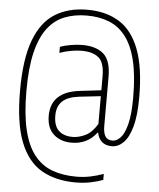

<svg xmlns="http://www.w3.org/2000/svg" viewBox="-63 -802 899 1086"><g transform="rotate(5 386.5 -259.5)"><path d="M407 230Q293 230 213 183.8Q133 137.5 91 30.2Q49 -77 49 -260Q49 -441 89.8 -548.2Q130.5 -655.5 206.8 -702.2Q283 -749 389 -749Q494.5 -749 569.5 -703Q644.5 -657 684.2 -554Q724 -451 724 -280Q724 -176.5 706 -113Q688 -49.5 658.2 -20.8Q628.5 8 593 8Q557 8 536.2 -11.2Q515.5 -30.5 510 -61H506Q480.5 -26.5 444.2 -9.2Q408 8 365 8Q302 8 262.5 -27.8Q223 -63.5 223 -133Q223 -269 387 -288L507 -302V-381Q507 -460 473.2 -487.5Q439.5 -515 377 -515Q351.5 -515 318.8 -509.5Q286 -504 252 -492V-526Q279 -536.5 314 -542.2Q349 -548 378 -548Q456 -548 498.5 -511.2Q541 -474.5 541 -380V-103Q541 -64 553 -44Q565 -24 595 -24Q617.5 -24 639.5 -47Q661.5 -70 675.8 -125.2Q690 -180.5 690 -277Q690 -402.5 669.2 -487.2Q648.5 -572 609.2 -622.2Q570 -672.5 514.5 -694.2Q459 -716 389 -716Q319.5 -716 263.2 -694Q207 -672 167.2 -620.2Q127.5 -568.5 106.2 -481Q85 -393.5 85 -262Q85 -129 106.5 -40.2Q128 48.5 169.5 100.5Q211 152.5 270.8 174.8Q330.5 197 407 197Q448.5 197 485.8 189.5Q523 182 562 168V202Q530.5 214 491 222Q451.5 230 407 230ZM260 -137Q260 -79.5 288.2 -52.2Q316.5 -25 368 -25Q402.5 -25 440.2 -43.2Q478 -61.5 507 -111V-268.5L386 -255Q321 -247.5 290.5 -218.5Q260 -189.5 260 -137Z"/></g></svg>

Font: Encode Sans Condensed Thin
Style: Regular
Weight: 100
Width: 3
Designer: Multiple Designers
Foundry: Impallari Type
Version: Version 3.000; ttfautohint (v1.8.3) -l 8 -r 50 -G 200 -x 14 